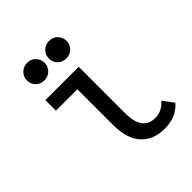

<svg xmlns="http://www.w3.org/2000/svg" viewBox="-208 -867 1003 1003"><g transform="rotate(-45 293.0 -366.0)"><path d="M561.5 -47.4Q512.7 9.8 427.2 9.8Q340.3 9.8 293.5 -44.9Q249 -96.7 249 -195.8V-459H90.8V-537.1H336.9V-195.8Q336.9 -127.4 361.8 -95.2Q385.3 -64.9 432.1 -64.9Q481.4 -64.9 516.6 -106.9ZM322.8 -742.2Q351.6 -742.2 368.7 -724.6Q388.2 -704.6 388.2 -677.7Q388.2 -650.9 368.7 -631.8Q349.6 -613.3 322.8 -613.3Q294.9 -613.3 276.9 -630.9Q257.3 -649.9 257.3 -677.7Q257.3 -705.6 276.9 -723.9Q296.4 -742.2 322.8 -742.2ZM160.6 -742.2Q189.5 -742.2 206.5 -724.6Q226.1 -704.6 226.1 -677.7Q226.1 -650.9 206.5 -631.8Q187.5 -613.3 160.6 -613.3Q132.8 -613.3 114.7 -630.9Q95.2 -649.9 95.2 -677.7Q95.2 -705.6 114.7 -723.9Q134.3 -742.2 160.6 -742.2Z"/></g></svg>

Font: Consola Mono
Style: Book
Weight: 400
Monospace: yes
Version: Version 2.001